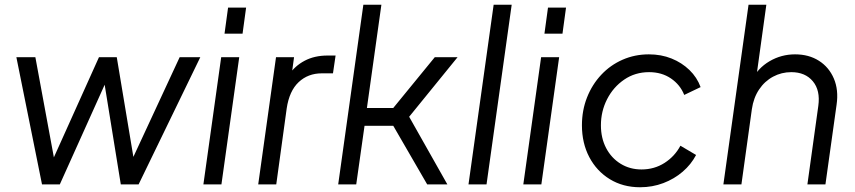

<svg xmlns="http://www.w3.org/2000/svg" viewBox="-20 -777 3602 809"><path d="M157 0 49 -536H129L207 -114L397 -536H472L542 -116L737 -536H824L564 0H489L421 -420L232 0Z M837 0 912 -536H988L913 0ZM941 -745H1017L1002 -635H926Z M1068 0 1143 -536H1219L1207 -448L1197 -461Q1222 -499 1263.5 -521Q1305 -543 1360 -543H1394L1383 -468H1336Q1278 -468 1238.5 -431Q1199 -394 1188 -320L1144 0Z M1780 0 1637 -247H1516L1481 0H1405L1511 -757H1587L1526 -322H1637L1812 -536H1908L1704 -285L1865 0Z M1954 0 2060 -757H2136L2030 0Z M2185 0 2260 -536H2336L2261 0ZM2289 -745H2365L2350 -635H2274Z M2432 -249Q2432 -312 2453.5 -366.5Q2475 -421 2513.5 -462Q2552 -503 2603.5 -525.5Q2655 -548 2714 -548Q2766 -548 2809.5 -530.5Q2853 -513 2885 -482Q2917 -451 2932 -410L2863 -377Q2846 -420 2807 -446.5Q2768 -473 2715 -473Q2656 -473 2610 -441.5Q2564 -410 2538 -359Q2512 -308 2512 -249Q2512 -195 2534 -153Q2556 -111 2595 -87Q2634 -63 2683 -63Q2737 -63 2780 -90.5Q2823 -118 2847 -163L2913 -124Q2892 -84 2856.5 -53.5Q2821 -23 2775 -5.5Q2729 12 2677 12Q2605 12 2549.5 -22Q2494 -56 2463 -115Q2432 -174 2432 -249Z M3028 0 3134 -757H3209L3164 -432L3147 -438Q3173 -490 3222.5 -519Q3272 -548 3330 -548Q3388 -548 3430.5 -521Q3473 -494 3493.5 -446Q3514 -398 3505 -336L3458 0H3382L3428 -331Q3437 -396 3405 -434.5Q3373 -473 3314 -473Q3273 -473 3237.5 -454Q3202 -435 3178.5 -400Q3155 -365 3148 -317L3104 0Z"/></svg>

Font: Kosmopol Plus Jakarta Sans Italic It
Style: Regular
Weight: 400
Italic angle: -8.04999°
Designer: Gumpita Rahayu
Foundry: Tokotype
Version: Version 2.006